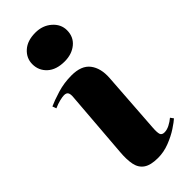

<svg xmlns="http://www.w3.org/2000/svg" viewBox="-260 -829 881 881"><g transform="rotate(-45 180.5 -388.5)"><path d="M77 -698Q77 -737 107 -764Q137 -791 189 -791Q236 -791 268 -763Q300 -735 300 -696Q300 -653 269 -627.5Q238 -602 191 -602Q137 -602 107 -629.5Q77 -657 77 -698ZM103 -457Q105 -476 100 -485.5Q95 -495 79 -495Q69 -495 50.5 -490.5Q32 -486 12 -477L5 -496Q31 -508 75 -521.5Q119 -535 168 -535Q232 -535 259.5 -499Q287 -463 283 -403L262 -101Q260 -72 264 -60Q268 -48 285 -48Q301 -48 318.5 -57Q336 -66 350 -78L361 -63Q349 -52 321 -33.5Q293 -15 256 -0.5Q219 14 181 14Q134 14 110 -2.5Q86 -19 79.5 -51Q73 -83 77 -129Z"/></g></svg>

Font: Literata 72pt ExtraBold
Style: Italic
Weight: 800
Italic angle: -2°
Designer: Latin by Veronika Burian and Jose Scaglione. Greek by Irene Vlachou. Cyrillic by Vera Evstafieva
Foundry: TypeTogether
Version: Version 3.002